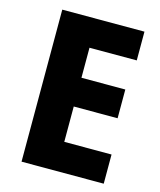

<svg xmlns="http://www.w3.org/2000/svg" viewBox="-108 -792 727 871"><g transform="rotate(15 255.5 -357.0)"><path d="M462 0H76V-714H462V-579H240V-438H446V-303H240V-137H462Z"/></g></svg>

Font: Noto Sans SemiCondensed ExtraBold
Style: Regular
Weight: 800
Width: 4
Designer: Monotype Design Team
Foundry: Monotype Imaging Inc.
Version: Version 2.013; ttfautohint (v1.8.4.7-5d5b)